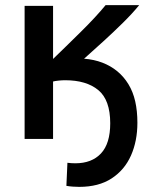

<svg xmlns="http://www.w3.org/2000/svg" viewBox="-20 -542 600 749"><path d="M289 187Q277 187 263.5 186Q250 185 239 183L243 93Q251 94 258.5 94.5Q266 95 274 95Q338 95 374 56.5Q410 18 410 -61Q410 -152 363.5 -190.5Q317 -229 234 -229Q222 -229 208 -227.5Q194 -226 187 -224V0H76V-519H187V-312Q211 -335 238.5 -362Q266 -389 295 -417.5Q324 -446 349 -473Q374 -500 392 -522H523Q497 -490 460 -453.5Q423 -417 383.5 -381Q344 -345 308 -313Q347 -310 379.5 -297.5Q412 -285 437.5 -264Q463 -243 481 -213.5Q499 -184 507.5 -146.5Q516 -109 516 -63Q516 8 491 64.5Q466 121 415.5 154Q365 187 289 187Z"/></svg>

Font: Ubuntu Sans Mono Medium
Style: Regular
Weight: 500
Monospace: yes
Designer: Dalton Maag Ltd
Foundry: Dalton Maag Ltd
Version: Version 1.006